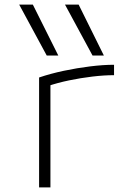

<svg xmlns="http://www.w3.org/2000/svg" viewBox="-20 -810 590 830"><path d="M182 -570 63 -790H122L232 -570ZM380 -570 261 -790H320L429 -570ZM149 -475Q199 -492 256 -504Q313 -516 369.5 -523Q426 -530 473 -530V-485Q430 -485 379.5 -479Q329 -473 278.5 -462.5Q228 -452 184 -437L198 -461V0H149Z"/></svg>

Font: M PLUS Code Latin SemiExpanded Light
Style: Regular
Weight: 300
Width: 6
Designer: Coji Morishita
Foundry: UNDERFOREST DESIGN
Version: Version 1.002; ttfautohint (v1.8.3)